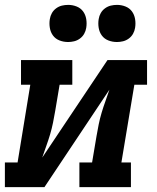

<svg xmlns="http://www.w3.org/2000/svg" viewBox="-24 -766 644 786"><path d="M-4 0V-101H48L100 -419H62V-520H272V-419H220L202 -312Q198 -288 193 -263.5Q188 -239 181 -215.5Q174 -192 165.5 -168.5Q157 -145 149 -121L416 -520H578V-419H526L473 -101H512V0H301V-101H353L371 -208Q375 -232 380 -256.5Q385 -281 392 -304.5Q399 -328 407.5 -351.5Q416 -375 424 -399L158 0ZM455 -594Q436 -594 419.5 -600.5Q403 -607 393 -620.5Q383 -634 380 -652Q377 -670 380 -688Q382 -701 388.5 -712.5Q395 -724 406 -732Q417 -740 429.5 -743Q442 -746 455 -746Q473 -746 489.5 -739.5Q506 -733 516 -719.5Q526 -706 529 -688Q532 -670 529 -652Q527 -639 520.5 -627.5Q514 -616 503 -608Q492 -600 479.5 -597Q467 -594 455 -594ZM255 -594Q236 -594 219.5 -600.5Q203 -607 193 -620.5Q183 -634 180 -652Q177 -670 180 -688Q182 -701 188.5 -712.5Q195 -724 206 -732Q217 -740 229.5 -743Q242 -746 255 -746Q273 -746 289.5 -739.5Q306 -733 316 -719.5Q326 -706 329 -688Q332 -670 329 -652Q327 -639 320.5 -627.5Q314 -616 303 -608Q292 -600 279.5 -597Q267 -594 255 -594Z"/></svg>

Font: Iosevka Etoile Oblique
Style: Bold
Weight: 700
Italic angle: -9°
Designer: Belleve Invis
Foundry: Belleve Invis
Version: Version 15.5.2; ttfautohint (v1.8.4)